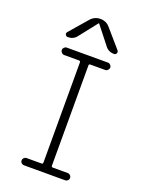

<svg xmlns="http://www.w3.org/2000/svg" viewBox="-174 -1037 848 1120"><g transform="rotate(20 250.0 -477.5)"><path d="M105.5 -790Q95.7 -790 90.8 -798.8Q85.9 -807.6 92.8 -816.4L187.5 -925.8Q211.9 -955.1 249.5 -955.1Q287.1 -955.1 310.5 -925.8L405.3 -816.4Q411.1 -808.6 407.2 -799.3Q403.3 -790 392.6 -790Q357.4 -790 337.9 -816.4L251 -926.8Q250 -927.7 249 -927.7L247.1 -926.8L160.2 -816.4Q140.6 -790 105.5 -790ZM284.2 -684.6Q275.4 -684.6 275.4 -675.8V-53.7Q275.4 -44.9 284.2 -44.9H377Q385.7 -44.9 392.6 -38.1Q399.4 -31.2 399.4 -22Q399.4 -12.7 392.6 -6.3Q385.7 0 377 0H121.1Q112.3 0 105.5 -6.3Q98.6 -12.7 98.6 -22Q98.6 -31.2 105.5 -38.1Q112.3 -44.9 121.1 -44.9H213.9Q222.7 -44.9 222.7 -53.7V-675.8Q222.7 -684.6 213.9 -684.6H121.1Q112.3 -684.6 105.5 -691.9Q98.6 -699.2 98.6 -708Q98.6 -716.8 105.5 -723.6Q112.3 -730.5 121.1 -730.5H377Q385.7 -730.5 392.6 -723.6Q399.4 -716.8 399.4 -708Q399.4 -699.2 392.6 -691.9Q385.7 -684.6 377 -684.6Z"/></g></svg>

Font: Rounded-X Mgen+ 2m light
Style: Regular
Weight: 200
Designer: [Source Han Sans]
Ryoko NISHIZUKA  (kana & ideographs); Paul D. Hunt (Latin, Greek & Cyrillic); Wenlong ZHANG  (bopomofo
Version: Version 1.059.20150602